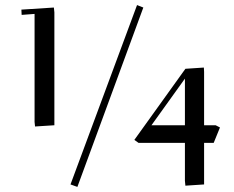

<svg xmlns="http://www.w3.org/2000/svg" viewBox="-20 -732 929 762"><path d="M64.9 -693.8 193.8 -702.1 195.8 -683.1V-234.9L119.1 -230L117.2 -248V-676.8L65.9 -672.9ZM259.8 0 523.9 -711.9 548.8 -702.1 287.1 9.8ZM513.2 -176.8 715.8 -459 789.1 -463.9 790 -446.8V-234.9H835.9L853 -226.1L828.1 -165H790V0L715.8 4.9L713.9 -14.2V-165H529.8ZM581.1 -234.9H713.9V-419.9Z"/></svg>

Font: Dehuti
Style: Bold
Weight: 700
Version: Version 1.2